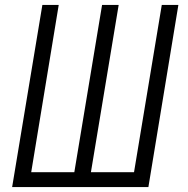

<svg xmlns="http://www.w3.org/2000/svg" viewBox="-20 -755 760 775"><path d="M29 0H579L700 -735H633L521 -60H347L459 -735H392L280 -60H106L217 -735H151Z"/></svg>

Font: Iosevka Sparkle Light Oblique
Style: Regular
Weight: 300
Italic angle: -9°
Designer: Belleve Invis
Foundry: Belleve Invis
Version: Version 4.5.0; ttfautohint (v1.8.3)